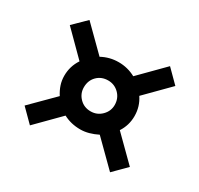

<svg xmlns="http://www.w3.org/2000/svg" viewBox="-104 -652 728 701"><g transform="rotate(30 260.5 -301.5)"><path d="M93 -81 40 -134 134 -228Q123 -245 117 -263Q111 -281 111 -301Q111 -341 133 -374L36 -471L89 -523L188 -425Q221 -443 259 -443Q297 -443 330 -425L428 -524L481 -471L385 -374Q407 -341 407 -301Q407 -262 386 -230L485 -132L432 -79L331 -179Q313 -170 295 -165Q277 -160 259 -160Q220 -160 188 -177ZM259 -236Q286 -236 305 -255Q324 -274 324 -300Q324 -328 305 -347Q286 -366 259 -366Q231 -366 212.5 -347.5Q194 -329 194 -300Q194 -274 212.5 -255Q231 -236 259 -236Z"/></g></svg>

Font: Alumni Sans
Style: Bold
Weight: 700
Designer: Robert E. Leuschke
Foundry: Robert E. Leuschke
Version: Version 1.018